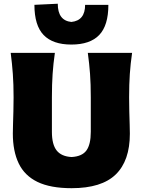

<svg xmlns="http://www.w3.org/2000/svg" viewBox="-20 -997 767 1032"><path d="M365 14.5Q251 14.5 181.5 -19.2Q112 -53 80.5 -118.8Q49 -184.5 49 -279Q49 -297.5 50 -329.2Q51 -361 52 -399Q53 -437 53 -474Q53 -544.5 49 -599.5Q45 -654.5 37.5 -713H275Q266.5 -654.5 262.8 -599.5Q259 -544.5 259 -474V-288Q259 -220.5 284.5 -188.2Q310 -156 364.5 -153Q421 -156 444.5 -188.2Q468 -220.5 468 -288.5V-474Q468 -544.5 464 -599.5Q460 -654.5 452 -713H690Q681.5 -654.5 677.8 -599.5Q674 -544.5 674 -474Q674 -437 675 -398.2Q676 -359.5 677 -327.5Q678 -295.5 678 -278.5Q678 -133 602 -59.2Q526 14.5 365 14.5ZM363.5 -757.5Q264 -757.5 214.5 -808.8Q165 -860 165 -971L290.5 -977Q290.5 -886.5 363.5 -879Q437.5 -886.5 437.5 -971H562.5Q562.5 -860 513.2 -808.8Q464 -757.5 363.5 -757.5Z"/></svg>

Font: Commissioner Flair ExtraBold
Style: Regular
Weight: 800
Designer: Kostas Bartsokas
Foundry: Kostas Bartsokas
Version: Version 1.000; ttfautohint (v1.8.3)